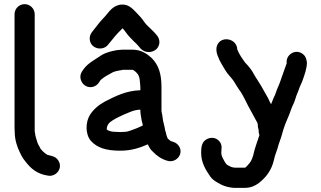

<svg xmlns="http://www.w3.org/2000/svg" viewBox="-20 -736 1546 924"><path d="M209 108.9C247.9 117.8 285.7 74.7 260.3 35.9C246.4 14.7 226 14.9 206.8 8.7C194.4 0.5 175.8 -14.9 171.4 -27.7L163.3 -42.5L159.6 -51.6L155.6 -65.2C151.2 -76.7 149.3 -88.8 147 -104.5V-667.5C147 -694.1 125.1 -716 98.5 -716C71.9 -716 50 -694.1 50 -667.5V-118.8C50 -111.4 50.2 -105.8 51 -97.9C51.2 -61.9 63.5 -26.2 76.8 -0.1L83.8 13.9C88.1 22.5 94 31.2 101.6 40.2C126.5 73.3 157.2 101.1 209 108.9Z M509.9 -532.9C528.3 -555.3 540.9 -571.8 560.6 -590.4L569.7 -600.1C575.6 -593.6 581.3 -587.1 586.4 -579.5C598 -562.5 613.8 -548.1 625.9 -535.2C637.8 -525.6 646.2 -513.9 657.5 -501.5C679.2 -479.5 713 -481.6 732.4 -499.2C740.7 -507 746.3 -518 747.1 -531.1C748.6 -557.6 727.8 -573.9 717.5 -585.4C702.2 -601.6 684.8 -614.5 673.5 -631.5C660.5 -650.5 649.6 -661.7 634.2 -677.5C618.5 -693.7 597.5 -717 563.6 -714C520.7 -710.1 502.5 -675.1 485.1 -656.7C464.6 -636 449.6 -616.5 431.6 -593.1L421.6 -580.1C413.8 -569.9 410.6 -557.7 412.1 -544.6C417.3 -500.7 473.9 -489 499.3 -519.9ZM485.9 -247.9C456.3 -232 431.1 -211.3 413.2 -183.7C391.2 -148.5 389.7 -91.4 416.8 -58.7C447.7 -24 492.2 -10.8 559 -10.8C613.4 -10.8 654.3 -25.2 691.6 -41.5C696.8 -28.2 704.5 -15.7 715.4 -6.2C734.1 13.7 756.2 29.3 785.4 37.7C814.3 46.7 840 27.1 846.7 6.3C856.1 -21.9 835.6 -46.6 814.8 -52.9C805.2 -55.8 801.3 -56.5 795.9 -61.8C790 -67.5 786.3 -67.9 784.8 -75.3C779 -88.6 780.5 -93.7 774.8 -109.1C772.8 -118.8 771.9 -128.3 768.8 -138.3C764.8 -151.6 762.7 -167.4 761 -181.7C760.3 -187.9 757.1 -196.4 757.1 -204.2V-316.9C757.1 -380.4 743.7 -422.7 709.8 -456.9C687.1 -477.6 659.2 -497 616.6 -497H568.3L544.1 -494.9C518.6 -490.6 489.6 -483.3 470.5 -471.8C441.6 -451.1 403.5 -434.1 380.4 -400.7L374.3 -391.6C358.1 -366.4 370.5 -336.4 389.5 -324.2C414.1 -308.4 443.3 -318.9 455.8 -338.4L462.1 -347.7C463 -349.5 464.1 -351.1 467.4 -353.7C482.5 -366.7 502.6 -377.3 522.5 -388C532.2 -393.2 553.9 -397.1 572.5 -400H619.1C629.6 -395 640.4 -384.3 646.5 -373.6L650.4 -363C650.8 -361.1 651.7 -356 652.4 -351.5L654.5 -330.4C655.2 -324.7 655.5 -319.6 655.5 -314.8V-301.7C584.6 -299.6 533.3 -271.7 485.9 -247.9ZM559 -100.5C551.4 -100.5 543.6 -100.8 536 -101.5H535.6C520.3 -101.5 502.5 -104.7 493.5 -113.1C494.5 -135.5 505.3 -146.4 521.8 -156.7L538.6 -166.6C543.1 -169 548.6 -171.7 554.1 -174.3L573 -183.2C600.4 -194 620.9 -207 655.5 -208.4V-203C655.5 -188 659.5 -173.1 660.9 -161.2C661.9 -152.5 666.3 -143.5 667.1 -132.1L651.4 -124.7C647.2 -122.7 644.4 -121.5 638.3 -119C621.2 -113.5 599.2 -101.5 579.3 -101.5H578.8C573.3 -100.9 566.9 -100.5 559 -100.5Z M948 -1.5C948 49.3 971.5 83 991.3 112.7C999.2 124.6 1011.9 134 1023.8 141L1046.1 153.2C1064 161.5 1081.5 166.2 1104.2 168H1159.6C1186.9 168 1208 157.9 1224.9 145.4C1260.7 117.7 1287.5 82.8 1298.7 32C1304.4 4.3 1313.8 -10.8 1320.8 -40.5C1329.7 -64.8 1337 -86.2 1343.7 -112.5C1353.9 -147.1 1370.5 -176 1381.6 -211.3C1387.4 -228.1 1396.6 -241.3 1401.8 -261.4C1405.8 -277 1415.6 -296 1420.7 -312.5C1425 -325.1 1431.5 -335.3 1436.6 -350.3C1444.4 -373.1 1457 -404.8 1457 -435.3V-435.9C1454.5 -450.3 1452.7 -462.9 1439.5 -474.3C1403.9 -504.9 1353.8 -473 1359.8 -431.9C1348.9 -399.9 1336.9 -369.4 1326.7 -338.2C1323.7 -328.7 1319.5 -322.2 1314.1 -308.3L1306.5 -287.4C1305.9 -284.5 1305.1 -282.1 1304 -280C1296.2 -265.8 1291.2 -249.6 1284.6 -234.7C1281.1 -240.6 1277.9 -246 1275.1 -253.1C1268.1 -269.7 1255.6 -287.6 1248.3 -302.3C1233.6 -329.4 1220.4 -347.8 1204.9 -373.4C1192.9 -398 1178 -415.8 1159.6 -434.9C1147.7 -451.2 1130.3 -475.5 1121.9 -498.1L1120.9 -506.6C1113 -548.7 1054.3 -561.3 1030.4 -527.9C1014.1 -505.7 1023 -474.7 1032.7 -455.4L1036.6 -445.9C1041.2 -435.8 1058.9 -407 1064 -398.4C1075.1 -379.2 1093.2 -362.7 1104.2 -346.6C1110.6 -337.2 1120.8 -318.8 1128.7 -307.4C1153.2 -276.2 1167.9 -234.2 1189.7 -198.2L1212 -157C1215.1 -152.8 1220.5 -142.4 1220.5 -137.4C1220.5 -127.8 1221.5 -120.8 1224.7 -110.9V-105.2C1224.7 -98.5 1225.5 -93.8 1228.5 -86.3C1218.4 -53 1206.5 -26.4 1198.5 11.8C1191.5 34.5 1187 43.2 1172.7 58.6C1165.6 66.2 1161.1 71 1158.6 71H1110.5L1098.7 69.1C1097 68.7 1095 68.2 1091 66.7L1072.7 57.1C1069.7 55 1063.4 46.4 1061.2 42.1C1054.4 28.5 1045 16.6 1045 -1.5C1045 -19.1 1051.3 -36.2 1036.9 -54.6C1018.5 -78.3 987.3 -76.7 968 -61.7C951.7 -48.9 948 -29.1 948 -1.5Z"/></svg>

Font: HoneyBee
Style: Blk
Weight: 700
Foundry: Cannot Into Space Fonts
Version: Version 0.89